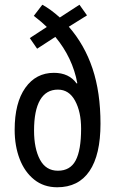

<svg xmlns="http://www.w3.org/2000/svg" viewBox="-20 -782 487 812"><path d="M233 -708 316 -762 348 -717 271 -669Q338 -592 371.5 -491.5Q405 -391 405 -259Q405 -127 358.5 -58.5Q312 10 222 10Q165 10 124.5 -22.5Q84 -55 63 -110Q42 -165 42 -233Q42 -347 87 -410.5Q132 -474 208 -474Q272 -474 304 -429L307 -430Q287 -538 214 -626L137 -576L106 -621L178 -668Q159 -687 123 -715L159 -762Q194 -743 233 -708ZM124 -230Q124 -154 149 -107Q174 -60 225 -60Q277 -60 300 -103.5Q323 -147 323 -238Q323 -309 297.5 -356Q272 -403 225 -403Q175 -403 149.5 -359Q124 -315 124 -230Z"/></svg>

Font: Noto Sans UI Cond
Style: Regular
Weight: 400
Width: 3
Designer: Monotype Design Team
Foundry: Monotype Imaging Inc.
Version: Version 1.001